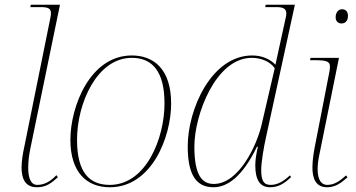

<svg xmlns="http://www.w3.org/2000/svg" viewBox="-20 -780 1501 810"><path d="M136 10C174 10 196 -7 224 -32L218 -41C194 -16 169 0 137 0C108 0 99 -33 99 -73C99 -100 103 -129 108 -153L233 -760H110L108 -750H153C183 -750 195 -744 195 -724C195 -719 194 -714 193 -707L83 -163C77 -136 71 -103 71 -73C71 -28 85 10 136 10Z M443 10C621 10 702 -203 702 -343C702 -488 629 -546 536 -546C360 -546 277 -331 277 -190C277 -53 346 10 443 10ZM443 0C359 0 305 -50 305 -190C305 -346 390 -536 536 -536C623 -536 674 -478 674 -344C674 -196 596 0 443 0Z M880 10C940 10 1003 -35 1064 -161H1068C1062 -135 1057 -107 1057 -83C1057 -20 1077 10 1120 10C1155 10 1181 -7 1208 -33L1203 -40C1176 -15 1151 0 1122 0C1092 0 1082 -18 1082 -64C1082 -96 1093 -160 1102 -200L1224 -760H1101L1099 -750H1145C1170 -750 1188 -746 1188 -723C1188 -718 1187 -714 1186 -708L1161 -594C1155 -565 1148 -536 1142 -507C1119 -531 1085 -546 1044 -546C872 -546 772 -319 772 -163C772 -59 798 10 880 10ZM882 -4C832 -4 800 -41 800 -162C800 -295 890 -536 1042 -536C1080 -536 1120 -521 1139 -492L1083 -251C1063 -167 988 -4 882 -4Z M1421 -681C1435 -681 1448 -690 1448 -714C1448 -731 1438 -741 1423 -741C1407 -741 1396 -727 1396 -707C1396 -690 1407 -681 1421 -681ZM1360 10C1394 10 1418 -7 1446 -32L1440 -40C1412 -15 1390 0 1360 0C1338 0 1320 -18 1320 -66C1320 -83 1322 -102 1327 -126L1410 -536H1290L1288 -526H1309C1359 -526 1372 -520 1372 -499C1372 -493 1371 -487 1370 -479L1312 -181C1305 -147 1298 -108 1298 -74C1298 -27 1312 10 1360 10Z"/></svg>

Font: Noto Serif Display Thin
Style: Italic
Weight: 100
Italic angle: -12°
Designer: Monotype Design Team
Foundry: Monotype Imaging Inc.
Version: Version 2.009